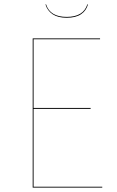

<svg xmlns="http://www.w3.org/2000/svg" viewBox="-20 -855 535 875"><path d="M436 -676H133V-363H393V-359H133V-4H446V0H129V-680H436ZM187 -835H190Q208 -778 284 -778Q360 -778 378 -835H381Q373 -806 349 -790Q325 -774 284 -774Q244 -774 220 -790Q196 -806 187 -835Z"/></svg>

Font: FiraGO Four
Style: Regular
Weight: 100
Designer: bBox Type
Foundry: bBox Type GmbH
Version: Version 1.001